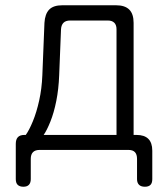

<svg xmlns="http://www.w3.org/2000/svg" viewBox="-20 -570 640 730"><path d="M69 140Q55 140 47.5 133Q40 126 40 111V-23Q40 -40 48 -48.5Q56 -57 73 -57H78Q91 -75 105 -109Q119 -143 129 -188Q139 -233 141 -284L149 -483Q151 -517 167 -533.5Q183 -550 217 -550H421Q455 -550 471.5 -533.5Q488 -517 488 -483V-57H499Q529 -57 544 -42Q559 -27 559 3V111Q559 126 552 133Q545 140 531 140Q516 140 508.5 132.5Q501 125 501 111V34Q501 17 493 8.5Q485 0 468 0H131Q114 0 105.5 8.5Q97 17 97 34V111Q97 125 90 132.5Q83 140 69 140ZM423 -459Q423 -475 414.5 -483.5Q406 -492 390 -492H247Q230 -492 221.5 -483.5Q213 -475 212 -459L205 -284Q203 -231 194 -186Q185 -141 171.5 -107.5Q158 -74 146 -57H423Z"/></svg>

Font: Maple Mono ExtraLight
Style: Regular
Weight: 275
Monospace: yes
Designer: subframe7536
Version: Version 7.000